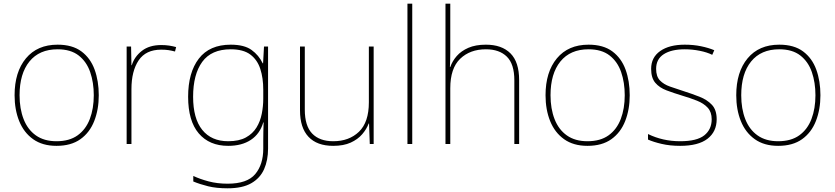

<svg xmlns="http://www.w3.org/2000/svg" viewBox="-20 -780 4524 1040"><path d="M515 -264Q515 -187 490.5 -124.5Q466 -62 415.5 -26Q365 10 286 10Q210 10 159.5 -26Q109 -62 84 -124Q59 -186 59 -264Q59 -390 120.5 -464Q182 -538 292 -538Q372 -538 421 -501.5Q470 -465 492.5 -403Q515 -341 515 -264ZM86 -264Q86 -191 108 -134.5Q130 -78 174.5 -46.5Q219 -15 286 -15Q356 -15 400.5 -47Q445 -79 466.5 -135.5Q488 -192 488 -264Q488 -333 468.5 -389.5Q449 -446 406 -479.5Q363 -513 292 -513Q193 -513 139.5 -447Q86 -381 86 -264Z M853 -536Q877 -536 896.5 -533Q916 -530 934 -525L928 -501Q909 -506 892.5 -508.5Q876 -511 853 -511Q770 -511 731 -453Q692 -395 692 -297V0H666V-528H690L692 -427H694Q708 -473 748.5 -504.5Q789 -536 853 -536Z M1230 -538Q1303 -538 1342.5 -509.5Q1382 -481 1403 -437H1405L1410 -528H1432V25Q1432 88 1410.5 136.5Q1389 185 1341 212.5Q1293 240 1213 240Q1152 240 1107.5 229Q1063 218 1027 203V173Q1063 190 1110 202.5Q1157 215 1213 215Q1319 215 1362.5 163Q1406 111 1406 25V-17Q1406 -46 1406.5 -67Q1407 -88 1408 -117H1406Q1388 -55 1339 -22.5Q1290 10 1216 10Q1114 10 1056.5 -57.5Q999 -125 999 -256Q999 -387 1057 -462.5Q1115 -538 1230 -538ZM1230 -513Q1125 -513 1075.5 -445Q1026 -377 1026 -256Q1026 -138 1075.5 -76.5Q1125 -15 1216 -15Q1275 -15 1312 -35.5Q1349 -56 1369.5 -89.5Q1390 -123 1398 -164Q1406 -205 1406 -246V-294Q1406 -357 1390 -406.5Q1374 -456 1336 -484.5Q1298 -513 1230 -513Z M2004 -528V0H1983L1979 -111H1977Q1966 -81 1942 -53Q1918 -25 1879.5 -7.5Q1841 10 1785 10Q1697 10 1651 -39Q1605 -88 1605 -182V-528H1631V-186Q1631 -98 1671 -56.5Q1711 -15 1785 -15Q1871 -15 1924.5 -66.5Q1978 -118 1978 -226V-528Z M2213 0H2187V-760H2213Z M2419 -496Q2419 -474 2418.5 -456.5Q2418 -439 2417 -417H2419Q2430 -449 2454 -476.5Q2478 -504 2517 -521Q2556 -538 2612 -538Q2698 -538 2745 -491Q2792 -444 2792 -346V0H2766V-345Q2766 -433 2725.5 -473Q2685 -513 2612 -513Q2526 -513 2472.5 -461.5Q2419 -410 2419 -302V0H2393V-760H2419Z M3391 -264Q3391 -187 3366.5 -124.5Q3342 -62 3291.5 -26Q3241 10 3162 10Q3086 10 3035.5 -26Q2985 -62 2960 -124Q2935 -186 2935 -264Q2935 -390 2996.5 -464Q3058 -538 3168 -538Q3248 -538 3297 -501.5Q3346 -465 3368.5 -403Q3391 -341 3391 -264ZM2962 -264Q2962 -191 2984 -134.5Q3006 -78 3050.5 -46.5Q3095 -15 3162 -15Q3232 -15 3276.5 -47Q3321 -79 3342.5 -135.5Q3364 -192 3364 -264Q3364 -333 3344.5 -389.5Q3325 -446 3282 -479.5Q3239 -513 3168 -513Q3069 -513 3015.5 -447Q2962 -381 2962 -264Z M3862 -134Q3862 -67 3812.5 -28.5Q3763 10 3664 10Q3609 10 3564 -0.5Q3519 -11 3490 -24V-54Q3570 -15 3664 -15Q3755 -15 3795 -47Q3835 -79 3835 -134Q3835 -173 3813.5 -196.5Q3792 -220 3755.5 -234.5Q3719 -249 3675 -262Q3629 -276 3590.5 -290.5Q3552 -305 3529.5 -331.5Q3507 -358 3507 -407Q3507 -469 3556 -503.5Q3605 -538 3689 -538Q3736 -538 3777 -529.5Q3818 -521 3849 -508L3838 -483Q3810 -497 3769.5 -505Q3729 -513 3689 -513Q3617 -513 3575.5 -486.5Q3534 -460 3534 -407Q3534 -366 3554.5 -344.5Q3575 -323 3609.5 -311Q3644 -299 3684 -286Q3728 -272 3769 -256Q3810 -240 3836 -212.5Q3862 -185 3862 -134Z M4424 -264Q4424 -187 4399.5 -124.5Q4375 -62 4324.5 -26Q4274 10 4195 10Q4119 10 4068.5 -26Q4018 -62 3993 -124Q3968 -186 3968 -264Q3968 -390 4029.5 -464Q4091 -538 4201 -538Q4281 -538 4330 -501.5Q4379 -465 4401.5 -403Q4424 -341 4424 -264ZM3995 -264Q3995 -191 4017 -134.5Q4039 -78 4083.5 -46.5Q4128 -15 4195 -15Q4265 -15 4309.5 -47Q4354 -79 4375.5 -135.5Q4397 -192 4397 -264Q4397 -333 4377.5 -389.5Q4358 -446 4315 -479.5Q4272 -513 4201 -513Q4102 -513 4048.5 -447Q3995 -381 3995 -264Z"/></svg>

Font: Noto Sans Khmer UI Thin
Style: Regular
Weight: 100
Designer: Danh Hong and the Monotype Design Team
Foundry: Monotype Imaging Inc.
Version: Version 2.002; ttfautohint (v1.8.4.7-5d5b)